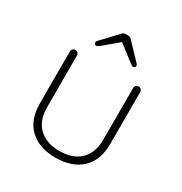

<svg xmlns="http://www.w3.org/2000/svg" viewBox="-163 -811 890 938"><g transform="rotate(30 281.5 -341.5)"><path d="M480 -479V-188Q480 -93 426.5 -43.5Q373 6 281 6Q189 6 136 -43.5Q83 -93 83 -188V-479Q83 -487 89 -493Q95 -499 103 -499Q112 -499 117.5 -493Q123 -487 123 -479V-188Q123 -113 165 -72.5Q207 -32 281 -32Q356 -32 398 -72.5Q440 -113 440 -188V-479Q440 -487 445.5 -493Q451 -499 460 -499Q469 -499 474.5 -493Q480 -487 480 -479ZM400 -580Q400 -575 396.5 -571.5Q393 -568 388 -568Q381 -568 369 -578L281 -646L199 -577Q187 -567 180 -567Q175 -567 171.5 -570.5Q168 -574 168 -579Q168 -585 174 -591L255 -677Q263 -689 279 -689H289Q305 -689 313 -677L394 -592Q400 -586 400 -580Z"/></g></svg>

Font: Quicksand Light
Style: Regular
Weight: 300
Designer: Andrew Paglinawan
Foundry: Andrew Paglinawan
Version: Version 3.000